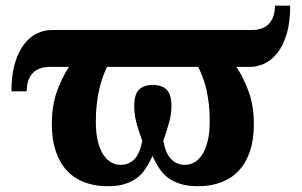

<svg xmlns="http://www.w3.org/2000/svg" viewBox="-20 -641 1054 671"><path d="M859.9 -536.1Q881.8 -536.1 897.5 -542.7Q913.1 -549.3 922.6 -561Q932.1 -572.8 936.5 -588.1Q940.9 -603.5 940.9 -621.1H994.1Q994.1 -561.5 981.4 -520.8Q968.8 -480 948.5 -454.8Q928.2 -429.7 903.3 -418.5Q878.4 -407.2 854 -407.2H806.2Q833.5 -365.7 850.3 -317.1Q867.2 -268.6 867.2 -207Q867.2 -153.8 853.8 -113.3Q840.3 -72.8 815.2 -45.4Q790 -18.1 753.9 -4.2Q717.8 9.8 672.9 9.8Q638.2 9.8 612.8 2.4Q587.4 -4.9 568.8 -18.6Q550.3 -32.2 537.1 -52Q523.9 -71.8 513.2 -96.2Q502 -71.8 489 -52Q476.1 -32.2 457.8 -18.6Q439.5 -4.9 414.8 2.4Q390.1 9.8 356 9.8Q310.5 9.8 274.4 -4.2Q238.3 -18.1 213.1 -45.4Q188 -72.8 174.6 -113.3Q161.1 -153.8 161.1 -207Q161.1 -268.6 177.5 -317.1Q193.8 -365.7 221.2 -407.2H153.8Q131.8 -407.2 116.5 -400.6Q101.1 -394 91.6 -382.3Q82 -370.6 77.6 -355Q73.2 -339.4 73.2 -321.8H20Q20 -380.9 32.7 -421.9Q45.4 -462.9 65.7 -488.3Q85.9 -513.7 110.8 -524.9Q135.7 -536.1 160.2 -536.1ZM712.9 -217.8Q712.9 -249 710 -275.6Q707 -302.2 701.9 -325.4Q696.8 -348.6 689.2 -368.7Q681.6 -388.7 672.9 -407.2H354Q345.2 -388.7 338.1 -368.4Q331.1 -348.1 325.9 -325Q320.8 -301.8 317.9 -274.7Q314.9 -247.6 314.9 -215.8Q314.9 -173.8 322.5 -145Q330.1 -116.2 342.5 -98.4Q355 -80.6 370.1 -72.8Q385.3 -64.9 400.9 -64.9Q430.2 -64.9 449.7 -84.7Q469.2 -104.5 477.1 -148.9Q469.7 -169.4 464.4 -186Q459 -202.6 455.6 -216.8Q452.1 -231 450.7 -243.9Q449.2 -256.8 449.2 -271Q449.2 -311 465.8 -327.6Q482.4 -344.2 514.2 -344.2Q545.9 -344.2 562.5 -327.6Q579.1 -311 579.1 -271Q579.1 -256.8 577.4 -244.1Q575.7 -231.4 572 -217.3Q568.4 -203.1 563.2 -186.5Q558.1 -169.9 550.8 -148.9Q558.6 -105 578.1 -85Q597.7 -64.9 627 -64.9Q642.1 -64.9 657.5 -72.8Q672.9 -80.6 685.3 -98.6Q697.8 -116.7 705.3 -146Q712.9 -175.3 712.9 -217.8Z"/></svg>

Font: Droid Serif
Style: Bold
Weight: 700
Designer: Monotype Design team
Foundry: Monotype Imaging Inc.
Version: Version 1.03